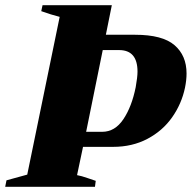

<svg xmlns="http://www.w3.org/2000/svg" viewBox="-43 -720 739 740"><path d="M-18 -25 62 -47 187 -655Q155 -663 116 -677L121 -700H388L365 -586H478Q583 -586 629.5 -546Q676 -506 676 -437Q676 -411 670 -382Q657 -320 620.5 -268Q584 -216 525.5 -185Q467 -154 393 -154H277L254 -45Q271 -42 295 -33.5Q319 -25 326 -23L323 0H-23ZM351 -212Q400 -212 432.5 -260.5Q465 -309 480 -384Q487 -423 487 -444Q487 -527 416 -527H353L289 -212Z"/></svg>

Font: Trirong Black
Style: Italic
Weight: 900
Italic angle: -12°
Designer: Katatrad Team
Foundry: CadsonDemak
Version: Version 1.001